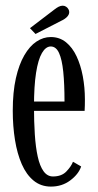

<svg xmlns="http://www.w3.org/2000/svg" viewBox="-20 -662 355 692"><path d="M163.5 10.5Q127.5 10.5 101.2 -11Q75 -32.5 58.5 -70.2Q42 -108 34 -157.5Q26 -207 26 -263Q26 -330 37.2 -380Q48.5 -430 67.8 -463Q87 -496 111.5 -512.2Q136 -528.5 163 -528.5Q194.5 -528.5 217.8 -509.8Q241 -491 256 -459Q271 -427 278.5 -386.8Q286 -346.5 286 -303.5Q286 -293 285.8 -282.8Q285.5 -272.5 285 -262.5H95.5V-296H212.5Q212.5 -359 208 -403.2Q203.5 -447.5 192.8 -471Q182 -494.5 163 -494.5Q145 -494.5 131.2 -471Q117.5 -447.5 110 -399.8Q102.5 -352 102.5 -278Q102.5 -223.5 105.5 -177.5Q108.5 -131.5 116 -97.5Q123.5 -63.5 137 -44.8Q150.5 -26 171 -26Q202 -26 219.2 -44Q236.5 -62 243 -79L272.5 -62Q263 -34 233.2 -11.8Q203.5 10.5 163.5 10.5ZM108 -539.5 88 -560.5 176.5 -628Q184 -634 191.5 -637.8Q199 -641.5 206 -641.5Q212.5 -641.5 218 -638Q223.5 -634.5 226.5 -629Q229.5 -624 229.5 -618.5Q229.5 -609 221.2 -600.8Q213 -592.5 200.5 -587Z"/></svg>

Font: Imbue Thin 10pt
Style: Regular
Weight: 400
Version: Version 1.102